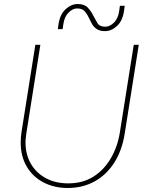

<svg xmlns="http://www.w3.org/2000/svg" viewBox="-20 -923 725 956"><path d="M317 13Q250 13 197 -14.5Q144 -42 113.5 -93Q83 -144 83 -214Q83 -226 84 -239Q85 -252 87 -265L156 -700H181L111 -258Q110 -247 108.5 -236Q107 -225 107 -214Q107 -154 133.5 -108Q160 -62 208 -36Q256 -10 320 -10Q393 -10 446 -44Q499 -78 532.5 -136Q566 -194 577 -265L646 -700H671L601 -258Q588 -175 549.5 -114Q511 -53 451.5 -20Q392 13 317 13ZM503 -768Q477 -768 461.5 -778.5Q446 -789 437.5 -804.5Q429 -820 422 -835Q414 -853 401.5 -867Q389 -881 364 -881Q342 -881 321 -860Q300 -839 295 -800L292 -778H268L271 -800Q278 -851 306.5 -877Q335 -903 367 -903Q400 -903 417 -885Q434 -867 444 -846Q455 -825 465.5 -807.5Q476 -790 504 -790Q527 -790 548 -811Q569 -832 574 -872L577 -894H601L598 -872Q591 -820 563 -794Q535 -768 503 -768Z"/></svg>

Font: MuseoModerno Thin
Style: Italic
Weight: 100
Italic angle: -9°
Designer: Pablo Cosgaya, Héctor Gatti, Marcela Romero, and the Authors of The MuseoModerno Project.
Foundry: Omnibus-Type Team
Version: Version 1.003